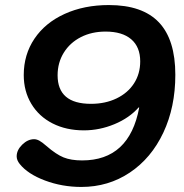

<svg xmlns="http://www.w3.org/2000/svg" viewBox="-20 -730 727 760"><path d="M58 -81Q46 -96 46 -111Q46 -136 68 -157.5Q90 -179 115 -179Q125 -179 136 -173Q147 -167 164 -152Q202 -119 231.5 -107Q261 -95 305 -95Q492 -95 531 -304L529 -305Q492 -263 433 -238.5Q374 -214 312 -214Q242 -214 188 -241.5Q134 -269 104 -319Q74 -369 74 -433Q74 -514 116.5 -577Q159 -640 236 -675Q313 -710 411 -710Q544 -710 609 -641.5Q674 -573 674 -434Q674 -306 626.5 -205Q579 -104 494 -47Q409 10 302 10Q226 10 158 -15.5Q90 -41 58 -81ZM535 -487Q535 -544 499.5 -574.5Q464 -605 398 -605Q343 -605 300 -583Q257 -561 232.5 -521.5Q208 -482 208 -432Q208 -319 340 -319Q397 -319 441.5 -340.5Q486 -362 510.5 -400Q535 -438 535 -487Z"/></svg>

Font: Kodchasan
Style: Bold Italic
Weight: 700
Italic angle: -10°
Version: Version 1.000; ttfautohint (v1.6)